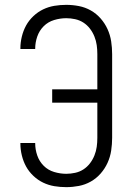

<svg xmlns="http://www.w3.org/2000/svg" viewBox="-20 -763 540 791"><path d="M253 8Q228 8 204 4Q180 0 158 -10.5Q136 -21 117.5 -38.5Q99 -56 87.5 -77Q76 -98 70 -122.5Q64 -147 64 -171Q64 -172 64 -172.5Q64 -173 64 -174H125Q125 -173 125 -172.5Q125 -172 125 -172Q125 -147 133.5 -122.5Q142 -98 160 -80Q178 -62 203 -54.5Q228 -47 253 -47Q271 -47 289.5 -51Q308 -55 323.5 -65Q339 -75 350.5 -90Q362 -105 369 -122.5Q376 -140 378.5 -158Q381 -176 381 -195V-340H195V-395H381V-540Q381 -559 378.5 -577Q376 -595 369 -612.5Q362 -630 350.5 -645Q339 -660 323.5 -670Q308 -680 289.5 -684Q271 -688 253 -688Q228 -688 203 -680.5Q178 -673 160 -655Q142 -637 133.5 -612.5Q125 -588 125 -563Q125 -563 125 -562.5Q125 -562 125 -561H64Q64 -562 64 -562.5Q64 -563 64 -564Q64 -588 70 -612.5Q76 -637 87.5 -658Q99 -679 117.5 -696.5Q136 -714 158 -724.5Q180 -735 204 -739Q228 -743 253 -743Q279 -743 305 -738Q331 -733 354 -720Q377 -707 394.5 -687Q412 -667 423 -643Q434 -619 438 -592.5Q442 -566 442 -540V-195Q442 -169 438 -142.5Q434 -116 423 -92Q412 -68 394.5 -48Q377 -28 354 -15Q331 -2 305 3Q279 8 253 8Z"/></svg>

Font: Iosevka SS04 Light
Style: Regular
Weight: 300
Monospace: yes
Designer: Belleve Invis
Foundry: Belleve Invis
Version: Version 19.0.0; ttfautohint (v1.8.4)